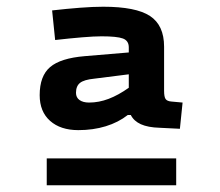

<svg xmlns="http://www.w3.org/2000/svg" viewBox="-20 -712 654 571"><path d="M468 -573V-442Q468 -424 472.5 -417.5Q477 -411 490 -410L523 -407L515 -329L455 -332Q420 -333 399 -342.5Q378 -352 369 -370H360Q332 -348 294.5 -336.5Q257 -325 213 -325Q160 -325 129 -352.5Q98 -380 98 -429Q98 -486 129 -512.5Q160 -539 232 -545L363 -556V-571Q363 -591 345.5 -597.5Q328 -604 282 -604Q260 -604 224 -601Q188 -598 144 -593L135 -681Q179 -686 218 -689Q257 -692 287 -692Q384 -692 426 -664.5Q468 -637 468 -573ZM206 -436Q206 -422 216.5 -414.5Q227 -407 245 -407Q274 -407 303 -418Q332 -429 363 -451V-491L260 -478Q230 -475 218 -465.5Q206 -456 206 -436ZM119 -161V-241H504V-161Z"/></svg>

Font: Intel One Mono
Style: Bold
Weight: 700
Monospace: yes
Designer: Fred Shallcrass
Foundry: Frere-Jones Type LLC
Version: Version 1.400;hotconv 1.1.0;makeotfexe 2.6.0;FJTRelease1.4